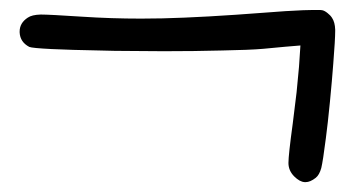

<svg xmlns="http://www.w3.org/2000/svg" viewBox="-20 -491 723 391"><path d="M579.1 -131.8Q567.4 -143.6 567.4 -159.2Q567.4 -175.3 576.2 -239.7Q580.1 -269.5 584 -303.2Q587.4 -336.9 588.9 -355Q589.8 -369.6 591.8 -398.4Q566.4 -396.5 516.1 -391.6Q488.3 -389.2 432.6 -388.2Q377 -386.7 313.5 -386.7Q279.8 -386.7 246.1 -387.2Q212.4 -387.2 182.1 -388.2Q125 -389.2 85 -391.1Q44.9 -393.1 39.6 -395.5Q21 -405.3 20 -424.8Q20 -425.8 20 -426.8Q20 -444.3 36.6 -455.1Q44.9 -460.9 63 -461.4Q80.6 -461.4 147.5 -457Q206.5 -453.1 267.1 -453.1Q289.1 -453.1 311 -453.6Q394.5 -455.6 520 -465.3Q563 -468.8 597.2 -470.2Q609.9 -470.7 618.2 -470.7Q623 -470.7 626.5 -470.7Q634.3 -470.7 636.2 -470.2Q641.1 -469.2 647 -464.4Q652.8 -460 656.2 -454.6Q662.1 -445.8 662.6 -430.7Q662.6 -430.7 662.6 -427.7Q662.6 -411.1 658.7 -361.3Q656.2 -328.1 651.9 -283.7Q647.5 -238.8 643.6 -209.5Q637.7 -163.1 634.3 -148.9Q630.4 -134.8 623 -128.9Q611.8 -120.1 602.5 -120.1Q601.6 -120.1 600.6 -120.1Q590.3 -120.6 579.1 -131.8Z"/></svg>

Font: Casuwalt
Style: Regular
Weight: 400
Designer: Walter E Stewart
Version: 0.1